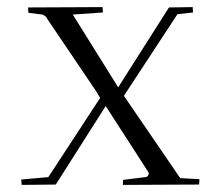

<svg xmlns="http://www.w3.org/2000/svg" viewBox="-20 -520 622 541"><path d="M397.9 -35.2 277.8 -221.2 137.2 0 41 1Q41 0.5 40.5 -6.6Q40 -13.7 40 -14.2L116.2 -21L262.2 -244.1L250 -264.2L113.8 -465.8L109.9 -472.2Q104.5 -477.5 99.1 -479L60.1 -483.9Q59.1 -489.7 59.1 -499L269 -500Q269 -499 269.5 -492.2Q270 -485.4 270 -484.9L185.1 -479L313 -273.9L456.1 -499L522.9 -500Q522.9 -499 523.4 -492.2Q523.9 -485.4 523.9 -484.9L480 -480L329.1 -250L487.8 -18.1L542 -15.1Q542 -14.6 541.5 -7.6Q541 -0.5 541 0L326.2 1Q326.2 -8.3 327.1 -13.2L390.1 -21Q395.5 -21.5 397.9 -26.6Q400.4 -31.7 397.9 -35.2Z"/></svg>

Font: Antic Didone
Style: Regular
Weight: 400
Designer: Santiago Orozco
Foundry: Santiago Orozco
Version: Version 2.000